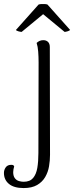

<svg xmlns="http://www.w3.org/2000/svg" viewBox="-90 -721 376 975"><path d="M30 234Q-19 234 -44.5 213Q-70 192 -70 157Q-70 142 -61 129Q-52 116 -33 116Q-27 116 -23.5 117.5Q-20 119 -18 124Q-20 131 -21.5 138.5Q-23 146 -23 153Q-23 173 -14.5 184Q-6 195 6.5 198.5Q19 202 30 202Q62 202 78 183Q94 164 99.5 131.5Q105 99 105 56L106 -404Q106 -432 104 -458.5Q102 -485 96 -503Q102 -509 110.5 -513Q119 -517 130 -517Q145 -517 154 -508Q163 -499 163 -482L164 65Q164 94 159 123.5Q154 153 139.5 178Q125 203 98.5 218.5Q72 234 30 234ZM20 -559Q14 -559 3.5 -562Q-7 -565 -9 -569L106 -698Q112 -700 120.5 -700.5Q129 -701 137 -700.5Q145 -700 151 -698L266 -569Q263 -565 253 -562Q243 -559 238 -559L129 -649Z"/></svg>

Font: Arima Light
Style: Regular
Weight: 300
Designer: Joana Correia and Natanael Gama
Foundry: NDISCOVER
Version: Version 1.101;gftools[0.9.23]